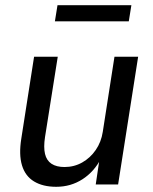

<svg xmlns="http://www.w3.org/2000/svg" viewBox="-20 -709 587 738"><path d="M196 9Q145 9 111 -11.5Q77 -32 64.5 -73.5Q52 -115 62 -177L111 -491H202L153 -182Q147 -143 153 -117.5Q159 -92 178 -79.5Q197 -67 228 -67Q265 -67 296 -84.5Q327 -102 348 -132.5Q369 -163 375 -202L420 -491H511L434 0H348L363 -101H369Q342 -49 297 -20Q252 9 196 9ZM191 -627 201 -689H485L475 -627Z"/></svg>

Font: Nunito Sans 10pt SemiCondensed Medium
Style: Italic
Weight: 500
Width: 4
Italic angle: -9°
Designer: Vernon Adams
Foundry: Vernon Adams
Version: Version 3.101;gftools[0.9.27]